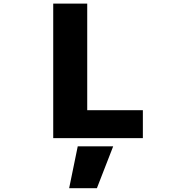

<svg xmlns="http://www.w3.org/2000/svg" viewBox="-20 -752 1040 1048"><path d="M597.7 46.9 508.8 275.4H357.4L404.3 46.9ZM456.1 -732.4V-150.4H759.8V2H270.5V-732.4Z"/></svg>

Font: Gen Shin Gothic Monospace Heavy
Style: Bold
Weight: 800
Designer: [Source Han Sans]
Ryoko NISHIZUKA  (kana & ideographs); Paul D. Hunt (Latin, Greek & Cyrillic); Wenlong ZHANG  (bopomofo
Version: Version 1.002.20150607